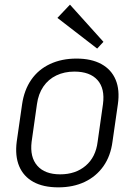

<svg xmlns="http://www.w3.org/2000/svg" viewBox="-20 -799 579 826"><path d="M231 7Q166 7 123.5 -16.5Q81 -40 62.5 -84Q44 -128 52 -190L75 -350Q84 -412 114.5 -456Q145 -500 195 -523.5Q245 -547 309 -547Q373 -547 416 -523.5Q459 -500 477.5 -456Q496 -412 487 -350L464 -190Q456 -128 425 -84Q394 -40 344.5 -16.5Q295 7 231 7ZM239 -49Q305 -49 348.5 -86Q392 -123 400 -189L423 -351Q432 -418 399.5 -454.5Q367 -491 300 -491Q257 -491 222.5 -474.5Q188 -458 166.5 -426.5Q145 -395 139 -351L116 -189Q108 -123 140.5 -86Q173 -49 239 -49ZM425 -619 398 -590 227 -722 281 -779Z"/></svg>

Font: Pathway Extreme SemiCondensed ExtraLight
Style: Italic
Weight: 250
Width: 4
Italic angle: -8°
Version: Version 1.001;gftools[0.9.26]